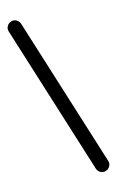

<svg xmlns="http://www.w3.org/2000/svg" viewBox="-122 -722 485 798"><g transform="rotate(-15 120.5 -322.5)"><path d="M251 -9Q255 3 249 14Q243 25 231 29Q219 33 208 27Q197 21 193 9L-9 -635Q-13 -647 -7 -658Q-1 -669 11 -673Q23 -677 34 -671Q45 -665 49 -653Z"/></g></svg>

Font: Beon
Style: Medium
Weight: 500
Designer: BSozoo
Foundry: BSozoo
Version: Version 001.000